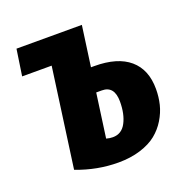

<svg xmlns="http://www.w3.org/2000/svg" viewBox="-104 -628 719 740"><g transform="rotate(-20 256.0 -257.5)"><path d="M298.8 -365.2Q393.6 -365.2 442.9 -323Q492.2 -280.8 492.2 -201.2Q492.2 -168.5 484.9 -138.4Q477.5 -108.4 460.2 -79.8Q442.9 -51.3 417 -30.3Q391.1 -9.3 350.6 3.4Q310.1 16.1 259.8 16.1Q173.3 16.1 88.9 -16.1L145 -422.9H23.9L40 -530.8H308.1L285.2 -365.2ZM272.9 -83Q309.1 -83 327.1 -117.2Q345.2 -151.4 345.2 -203.1Q345.2 -267.1 293.9 -267.1H271L246.1 -86.9Q259.3 -83 272.9 -83Z"/></g></svg>

Font: Fira Sans Compressed
Style: Bold Italic
Weight: 700
Width: 3
Italic angle: -8°
Designer: Carrois Corporate & Edenspiekermann AG
Foundry: Carrois Corporate GbR & Edenspiekermann AG
Version: Version 4.203;PS 004.203;hotconv 1.0.88;makeotf.lib2.5.64775